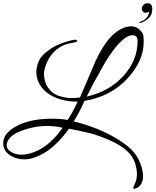

<svg xmlns="http://www.w3.org/2000/svg" viewBox="-26 -870 963 1189"><path d="M888 -850Q917 -850 917 -814.5Q917 -779 895 -758Q873 -737 844 -728Q838 -725 837 -729.5Q836 -734 843 -736Q892 -751 898 -798Q888 -791 876.5 -791Q865 -791 858 -799.5Q851 -808 852.5 -820.5Q854 -833 864.5 -841.5Q875 -850 888 -850ZM864 -612Q864 -491 761 -381.5Q658 -272 497 -245Q488 -226 481 -210Q469 -183 431 -118Q629 -69 759 31Q825 82 848 156Q860 194 860 221Q860 248 849.5 266.5Q839 285 825 292Q811 299 805 299Q799 299 799 294Q799 289 810.5 264.5Q822 240 822 207Q822 174 808 134Q794 94 756 60.5Q718 27 650.5 -2.5Q583 -32 533.5 -44.5Q484 -57 401 -73Q316 46 224 90Q169 117 126.5 117Q84 117 51 100Q-6 72 -6 15Q-6 -42 69 -85Q154 -135 299 -135Q351 -135 393 -127Q419 -167 433 -196Q447 -225 455 -241Q449 -241 444 -241Q381 -241 327 -262Q273 -283 241 -318Q199 -366 199 -425Q199 -456 214.5 -492Q230 -528 283.5 -565Q337 -602 419 -621Q432 -624 441 -624Q450 -624 452 -619Q454 -614 444 -610Q434 -606 421 -604Q378 -599 342 -576Q277 -534 252 -449Q246 -429 246 -410.5Q246 -392 253 -366Q260 -340 283 -312.5Q306 -285 345.5 -274Q385 -263 414.5 -263Q444 -263 469 -266L543 -438Q628 -653 738 -697Q762 -707 789 -707Q816 -707 838.5 -686Q861 -665 862.5 -645Q864 -625 864 -612ZM826 -616Q826 -652 795 -652Q746 -652 676 -559Q629 -498 583 -407Q552 -357 511 -272Q648 -302 737 -398.5Q826 -495 826 -616ZM362 -79Q313 -90 261 -90Q209 -90 154 -75Q39 -45 19 10Q15 20 15 29Q15 55 43.5 71.5Q72 88 106 88Q153 88 208 62Q291 22 362 -79Z"/></svg>

Font: Great Vibes
Style: Regular
Weight: 400
Designer: Robert E. Leuschke
Foundry: Robert E. Leuschke
Version: Version 1.001